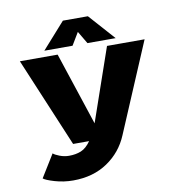

<svg xmlns="http://www.w3.org/2000/svg" viewBox="-93 -770 1036 1059"><g transform="rotate(-10 425.0 -241.0)"><path d="M598.5 -534H440.5L399 -604L357 -534H199L328.5 -679.5H468.5ZM267.5 -500 402.5 -91.5 544 -500H754.5L542.5 0Q505 90 424.8 144.2Q344.5 198.5 232.5 198.5Q179 198.5 129.2 183.8Q79.5 169 67.5 158L145.5 31.5Q154.5 40.5 180.5 50.5Q206.5 60.5 233 60.5Q271 60.5 300.5 48.5Q330 36.5 355.5 0H266L56 -500Z"/></g></svg>

Font: League Mono Wide ExtraBold
Style: Regular
Weight: 800
Width: 8
Designer: Tyler Finck
Foundry: The League of Moveable Type / Tyler Finck
Version: Version 2.210